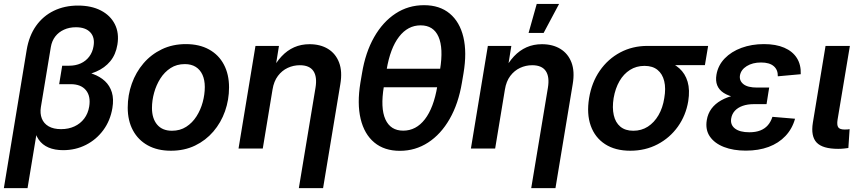

<svg xmlns="http://www.w3.org/2000/svg" viewBox="-37 -766 4449 990"><path d="M-17.1 204.1 100.6 -508.8Q112.8 -581.5 148.9 -632.6Q185.1 -683.6 240.5 -710.4Q295.9 -737.3 365.2 -737.3Q434.1 -737.3 483.2 -711.9Q532.2 -686.5 555.2 -641.1Q578.1 -595.7 568.4 -536.1Q560.1 -484.9 531.7 -450.4Q503.4 -416 458.7 -396.7Q414.1 -377.4 355.5 -370.6L361.3 -402.3Q405.8 -397.9 442.4 -384.5Q479 -371.1 504.2 -347.7Q529.3 -324.2 539.8 -289.8Q550.3 -255.4 542.5 -208.5Q531.7 -144 495.8 -95.2Q460 -46.4 406.2 -19Q352.5 8.3 288.6 8.3Q245.1 8.3 213.1 -5.4Q181.2 -19 162.1 -46.6Q143.1 -74.2 139.2 -115.2L158.7 -120.1L105 204.1ZM277.8 -100.1Q316.4 -100.1 346.9 -114.3Q377.4 -128.4 397.2 -154.5Q417 -180.7 422.9 -216.3Q431.6 -270 406 -301Q380.4 -332 327.6 -332H268.1L283.7 -427.2H319.8Q353 -427.2 379.4 -439.2Q405.8 -451.2 423.1 -474.1Q440.4 -497.1 445.3 -527.8Q453.1 -572.8 428.7 -599.1Q404.3 -625.5 354.5 -625.5Q320.3 -625.5 293 -613Q265.6 -600.6 248 -577.9Q230.5 -555.2 225.1 -523.4L173.8 -213.9Q168.5 -181.2 178.5 -155.3Q188.5 -129.4 213.6 -114.7Q238.8 -100.1 277.8 -100.1Z M844.2 11.2Q774.9 11.2 725.1 -16.4Q675.3 -43.9 648.4 -94Q621.6 -144 621.6 -210.9Q621.6 -275.4 642.6 -334.5Q663.6 -393.6 702.9 -439.5Q742.2 -485.4 797.6 -512Q853 -538.6 921.4 -538.6Q990.7 -538.6 1040.8 -511Q1090.8 -483.4 1117.4 -433.1Q1144 -382.8 1144 -315.4Q1144 -251.5 1123.3 -192.6Q1102.5 -133.8 1063.2 -87.9Q1023.9 -42 968.8 -15.4Q913.6 11.2 844.2 11.2ZM849.6 -91.8Q891.6 -91.8 923.3 -112.3Q955.1 -132.8 976.3 -166.3Q997.6 -199.7 1008.3 -239.5Q1019 -279.3 1019 -317.4Q1019 -353.5 1007.1 -380.1Q995.1 -406.7 972.2 -421.1Q949.2 -435.5 916 -435.5Q874 -435.5 842.5 -415Q811 -394.5 789.8 -361.1Q768.6 -327.6 757.6 -287.8Q746.6 -248 746.6 -209Q746.6 -155.3 773.2 -123.5Q799.8 -91.8 849.6 -91.8Z M1368.2 -304.2 1317.9 0H1192.9L1280.3 -529.3H1401.4L1379.9 -396L1361.8 -397.5Q1385.7 -444.3 1414.8 -475.3Q1443.8 -506.3 1479.7 -522.2Q1515.6 -538.1 1559.1 -538.1Q1614.7 -538.1 1654.3 -513.9Q1693.8 -489.7 1711.4 -443.8Q1729 -397.9 1717.8 -332L1628.9 204.1H1503.9L1589.8 -313.5Q1599.1 -370.1 1578.9 -399.9Q1558.6 -429.7 1508.8 -429.7Q1476.1 -429.7 1446.5 -416Q1417 -402.3 1396 -374.5Q1375 -346.7 1368.2 -304.2Z M2024.9 11.7Q1944.8 11.7 1893.1 -31.2Q1841.3 -74.2 1822.5 -153.1Q1803.7 -231.9 1821.3 -339.4L1829.6 -388.2Q1847.2 -495.6 1892.1 -574.5Q1937 -653.3 2002.7 -696.3Q2068.4 -739.3 2149.4 -739.3Q2230 -739.3 2281.7 -696.3Q2333.5 -653.3 2352.3 -574.7Q2371.1 -496.1 2353 -388.2L2344.7 -339.4Q2326.7 -231.4 2281.5 -152.6Q2236.3 -73.7 2170.4 -31Q2104.5 11.7 2024.9 11.7ZM2042 -92.3Q2108.4 -92.3 2153.8 -151.1Q2199.2 -210 2217.8 -320.8L2231.9 -406.7Q2250 -517.6 2224.1 -576.4Q2198.2 -635.3 2131.8 -635.3Q2065.9 -635.3 2020.5 -576.4Q1975.1 -517.6 1956.5 -406.7L1942.4 -320.8Q1923.8 -209 1950.2 -150.6Q1976.6 -92.3 2042 -92.3ZM1916.5 -315.9 1932.1 -411.6H2258.3L2242.2 -315.9Z M2566.4 -304.2 2516.1 0H2391.1L2478.5 -529.3H2599.6L2578.1 -396L2560.1 -397.5Q2584 -444.3 2613 -475.3Q2642.1 -506.3 2678 -522.2Q2713.9 -538.1 2757.3 -538.1Q2813 -538.1 2852.5 -513.9Q2892.1 -489.7 2909.7 -443.8Q2927.2 -397.9 2916 -332L2827.1 204.1H2702.1L2788.1 -313.5Q2797.4 -370.1 2777.1 -399.9Q2756.8 -429.7 2707 -429.7Q2674.3 -429.7 2644.8 -416Q2615.2 -402.3 2594.2 -374.5Q2573.2 -346.7 2566.4 -304.2ZM2688.5 -596.2 2730.5 -745.6H2845.7L2766.1 -596.2Z M3212.9 11.2Q3135.3 11.2 3083 -22.7Q3030.8 -56.6 3009 -117.7Q2987.3 -178.7 3000.5 -259.8Q3013.7 -340.8 3055.7 -401.4Q3097.7 -461.9 3160.9 -495.6Q3224.1 -529.3 3301.8 -529.3H3614.3L3597.7 -430.2H3377.4L3285.6 -426.3Q3244.1 -426.3 3211.4 -405.5Q3178.7 -384.8 3157.2 -347.7Q3135.7 -310.5 3127 -260.3Q3119.1 -210.4 3127.7 -172.4Q3136.2 -134.3 3161.6 -113Q3187 -91.8 3228.5 -91.8Q3270.5 -91.8 3303.5 -113Q3336.4 -134.3 3358.4 -172.1Q3380.4 -210 3388.2 -260.3Q3397 -310.5 3387.9 -347.7Q3378.9 -384.8 3353.5 -405.5Q3328.1 -426.3 3286.6 -426.3L3292 -467.3Q3346.2 -467.3 3390.6 -454.1Q3435.1 -440.9 3465.6 -413.8Q3496.1 -386.7 3508.5 -344.5Q3521 -302.2 3511.7 -244.1Q3499.5 -170.9 3458.3 -113Q3417 -55.2 3353.8 -22Q3290.5 11.2 3212.9 11.2Z M3808.6 10.7Q3744.1 10.7 3695.8 -8.1Q3647.5 -26.9 3623.3 -62Q3599.1 -97.2 3607.4 -147Q3612.8 -180.2 3631.6 -205.6Q3650.4 -231 3681.4 -248.5Q3712.4 -266.1 3754.2 -275.4Q3795.9 -284.7 3847.7 -284.7H3924.3L3915.5 -229H3849.6Q3817.4 -229 3792.5 -220.2Q3767.6 -211.4 3752.4 -195.1Q3737.3 -178.7 3733.4 -156.2Q3727.5 -123 3752.4 -103.5Q3777.3 -84 3826.7 -84Q3859.9 -84 3883.3 -93.3Q3906.7 -102.5 3922.1 -120.1Q3937.5 -137.7 3945.8 -163.6L4062.5 -153.8Q4047.9 -101.6 4012.9 -64.7Q3978 -27.8 3926.3 -8.5Q3874.5 10.7 3808.6 10.7ZM3847.2 -255.4Q3794.9 -255.4 3756.6 -263.4Q3718.3 -271.5 3694.3 -287.1Q3670.4 -302.7 3661.1 -326.2Q3651.9 -349.6 3657.2 -380.9Q3665.5 -429.2 3699.7 -464.6Q3733.9 -500 3786.4 -519.3Q3838.9 -538.6 3902.3 -538.6Q3963.9 -538.6 4006.8 -520Q4049.8 -501.5 4071.8 -466.8Q4093.8 -432.1 4091.8 -383.3L3973.6 -372.6Q3974.6 -405.8 3952.6 -424.8Q3930.7 -443.8 3887.2 -443.8Q3843.3 -443.8 3813.2 -425Q3783.2 -406.2 3778.3 -376.5Q3774.4 -349.6 3796.4 -332Q3818.4 -314.5 3866.2 -314.5H3929.2L3919.4 -255.4Z M4284.7 1.5Q4204.6 1.5 4173.8 -31Q4143.1 -63.5 4154.3 -133.3L4219.7 -529.3H4345.2L4281.7 -148.9Q4277.3 -121.1 4285.2 -109.6Q4293 -98.1 4318.4 -98.1Q4326.7 -98.1 4333 -98.6Q4339.4 -99.1 4343.8 -100.1L4337.4 -2.9Q4327.6 -1.5 4314 0Q4300.3 1.5 4284.7 1.5Z"/></svg>

Font: Inter 24pt SemiBold
Style: Italic
Weight: 600
Italic angle: -9.3988°
Designer: Rasmus Andersson
Foundry: rsms
Version: Version 4.001;git-66647c0bb